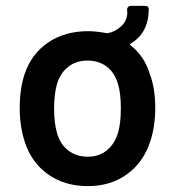

<svg xmlns="http://www.w3.org/2000/svg" viewBox="-20 -625 585 653"><path d="M490 -372Q508 -324 508 -258Q508 -195 491 -144Q468 -73 412 -32.5Q356 8 279 8Q200 8 143.5 -32Q87 -72 64 -143Q47 -197 47 -257Q47 -321 63 -371Q86 -441 143 -480Q200 -519 280 -519Q303 -519 339 -513Q341 -512 345 -512Q371 -516 392 -535.5Q413 -555 413 -583Q413 -588 412 -593Q414 -605 425 -605H474Q486 -605 486 -593Q485 -513 425 -477Q422 -475 422 -474Q422 -472 424 -471Q472 -433 490 -372ZM381 -172Q391 -205 391 -256Q391 -310 381 -340Q370 -378 343 -398.5Q316 -419 277 -419Q240 -419 213 -398.5Q186 -378 174 -340Q164 -305 164 -256Q164 -207 174 -172Q185 -134 212.5 -113Q240 -92 279 -92Q316 -92 342.5 -113Q369 -134 381 -172Z"/></svg>

Font: LinhAnh SemBd
Style: Regular
Weight: 600
Monospace: yes
Designer: Jeremy Tribby
Foundry: Tribby Type
Version: Version 1.408